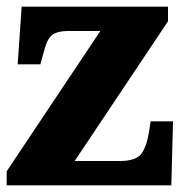

<svg xmlns="http://www.w3.org/2000/svg" viewBox="-20 -556 549 576"><path d="M0 0V-42L281 -463H183Q153 -463 137 -451.5Q121 -440 111 -399L101 -363H33L45 -536H484V-492L204 -73H340Q379 -73 397.5 -88Q416 -103 426 -154L432 -192H499L494 0Z"/></svg>

Font: Noto Serif Khmer SemiCondensed Black
Style: Regular
Weight: 900
Width: 4
Designer: Danh Hong and the Monotype Design Team
Foundry: Monotype Imaging Inc.
Version: Version 2.004